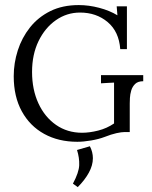

<svg xmlns="http://www.w3.org/2000/svg" viewBox="-20 -558 612 772"><path d="M290.8 12.1Q215.3 12.1 157.7 -19.6Q100.1 -51.3 67.7 -110.4Q35.2 -169.4 35.2 -251.6Q35.2 -304.4 51.5 -355.3Q67.8 -406.3 100.5 -447.6Q133.1 -488.8 182.1 -513.2Q231 -537.6 296.7 -537.6Q337 -537.6 378.8 -526.6Q420.6 -515.6 452.1 -496.5L449.2 -532.5H490.3V-360.5H463.5Q458.4 -430.9 412.9 -469.2Q367.4 -507.5 301.8 -507.5Q248.6 -507.5 204.8 -476.9Q161 -446.3 134.9 -392.6Q108.9 -338.8 108.9 -268.8Q108.9 -198 134.4 -142.6Q159.9 -87.3 205.4 -55.7Q250.8 -24.2 310.2 -24.2Q339.9 -24.2 374.8 -33Q409.6 -41.8 438.6 -61.6V-153.3Q438.6 -171.3 438.6 -189.6Q438.6 -207.9 438.6 -225.9Q425.7 -225.5 412.4 -224.6Q399 -223.7 386.1 -223V-256H555.9V-231.4Q534.7 -231.4 523.5 -220.6Q512.3 -209.8 507.7 -194.2Q503.1 -178.6 502.4 -164.1Q501.7 -149.6 501.7 -141.9V-27.1H481.5Q469 -27.1 448.3 -22.6Q427.6 -18 400.4 -7.3Q377.3 1.5 346.5 6.8Q315.7 12.1 290.8 12.1ZM292.6 194.4 273.2 180.4Q297.4 135.3 298.5 106Q299.6 76.6 289.7 45.1L341.4 30.1Q353.5 53.5 353.5 78.1Q353.5 106.7 337.2 136.4Q320.9 166.1 292.6 194.4Z"/></svg>

Font: Parastoo
Style: Regular
Weight: 400
Foundry: Saber Rastikerdar (saber.rastikerdar@gmail.com)
Version: Version 3.000